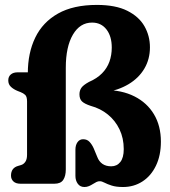

<svg xmlns="http://www.w3.org/2000/svg" viewBox="-20 -733 680 766"><path d="M621.9 -168.1Q621.9 -231 594.2 -277.1Q566.6 -323.2 516.1 -348.6Q465.6 -374 397.3 -373.9L396.7 -363.7Q452.4 -372.9 493 -397.2Q533.7 -421.6 555.9 -459.2Q578.2 -496.9 578.2 -544.3Q578.2 -589.8 556.4 -628.2Q534.6 -666.6 487.9 -690Q441.3 -713.4 366.5 -713.4Q272.6 -713.4 211.4 -678.9Q150.3 -644.4 120.7 -583.1Q91 -521.8 91 -440.8V-405.1L102.4 -444.4H49.7Q33.1 -444.4 23.1 -435.9Q13 -427.4 13 -412.3Q13 -396.5 23.6 -386.6Q34.1 -376.6 51 -369.8L62.1 -365.5Q73 -361.3 80.5 -354.4Q87.9 -347.4 87.9 -328.3V-115.4Q87.9 -97.2 80.9 -87.2Q73.9 -77.3 63.5 -74.4L52.4 -71.1Q23.9 -63.2 23.9 -32.3Q23.9 -18.1 33.7 -9Q43.4 0 61.9 0H197.1Q222.2 0 232.3 -15.3Q242.5 -30.7 242.5 -56.8V-462.7Q242.5 -546.4 270.8 -594.7Q299.1 -642.9 347.4 -642.9Q383.5 -642.9 404.7 -615.6Q425.9 -588.3 425.9 -543.4Q425.9 -512.9 416.5 -486.8Q407.1 -460.8 387 -440.4Q366.9 -420 334.9 -406.1Q312.1 -393.6 304.5 -382.5Q297 -371.4 297 -356.8Q297 -338.1 307.1 -328.4Q317.3 -318.7 342 -310.6Q380.5 -300.3 410.2 -276.2Q440 -252.1 456.8 -216.9Q473.7 -181.7 473.7 -137.9Q473.7 -103.7 460 -86.6Q446.4 -69.5 423.7 -69.5Q403 -69.5 388.9 -79.1Q374.9 -88.8 368.1 -106.8L353.7 -141.5Q346.8 -156.8 337.1 -167.1Q327.4 -177.5 311.6 -177.5Q297.6 -177.5 289.2 -165.7Q280.9 -154 280.9 -136V-31.2Q280.9 -13 290.3 0.1Q299.7 13.1 316.8 13.1Q326.4 13.1 334.7 9.6Q343 6.1 350.3 1.4Q357.7 -3.3 364.6 -6.8Q371.6 -10.3 378.6 -9.9Q386 -10 396.9 -4.2Q407.8 1.6 425.5 7.3Q443.3 13.1 471 13.1Q514 13.1 548.2 -9Q582.4 -31 602.1 -71.8Q621.9 -112.6 621.9 -168.1Z"/></svg>

Font: Fraunces 144pt S100 Black
Style: Regular
Weight: 900
Version: Version 1.000